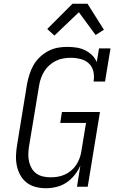

<svg xmlns="http://www.w3.org/2000/svg" viewBox="-20 -992 640 1020"><path d="M224 8Q195 8 168.5 1Q142 -6 121.5 -22Q101 -38 88 -61.5Q75 -85 69.5 -111.5Q64 -138 65 -166Q66 -194 71 -223L124 -548Q129 -573 137 -598Q145 -623 158 -646Q171 -669 191.5 -688.5Q212 -708 235.5 -720.5Q259 -733 284.5 -738Q310 -743 336 -743Q360 -743 384.5 -739.5Q409 -736 430 -726Q451 -716 468 -700Q485 -684 494 -662L506 -735H567L538 -559H477Q482 -587 476 -612.5Q470 -638 452 -655Q434 -672 408 -678.5Q382 -685 355 -685Q336 -685 316 -681.5Q296 -678 277.5 -669Q259 -660 243 -646Q227 -632 216 -614.5Q205 -597 198 -577.5Q191 -558 188 -539L134 -213Q131 -193 130.5 -172.5Q130 -152 134.5 -133Q139 -114 148.5 -97.5Q158 -81 173.5 -70Q189 -59 208.5 -54.5Q228 -50 248 -50Q267 -50 286 -53Q305 -56 323 -64Q341 -72 357 -85Q373 -98 384 -114.5Q395 -131 402 -149.5Q409 -168 412 -187L437 -339H300L309 -397H511L446 0H389L407 -113Q396 -87 377 -63Q358 -39 333.5 -22.5Q309 -6 280 1Q251 8 224 8ZM269 -803 231 -838 365 -972H445L532 -834L488 -806L399 -927Z"/></svg>

Font: Iosevka HT Light Extended
Style: Italic
Weight: 300
Width: 7
Italic angle: -9°
Monospace: yes
Designer: Belleve Invis
Foundry: Belleve Invis
Version: Version 32.3.0; ttfautohint (v1.8.4)